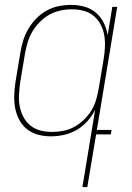

<svg xmlns="http://www.w3.org/2000/svg" viewBox="-20 -548 540 783"><path d="M192 -10Q215 -10 238.5 -14.5Q262 -19 283.5 -31Q305 -43 323 -60.5Q341 -78 353.5 -99Q366 -120 372.5 -143Q379 -166 383 -189L403 -309Q407 -333 408 -357.5Q409 -382 405 -405Q401 -428 390 -448.5Q379 -469 361.5 -483.5Q344 -498 321 -504Q298 -510 273 -510Q250 -510 226.5 -505Q203 -500 182 -488.5Q161 -477 143 -459Q125 -441 112.5 -420Q100 -399 93 -376Q86 -353 82 -330L62 -210Q59 -186 57.5 -161.5Q56 -137 60.5 -114Q65 -91 75.5 -71Q86 -51 103.5 -36.5Q121 -22 144 -16Q167 -10 192 -10ZM316 215 368 -100Q355 -75 336 -53.5Q317 -32 292.5 -18Q268 -4 241 2Q214 8 188 8Q161 8 136 1.5Q111 -5 91 -20.5Q71 -36 59 -58.5Q47 -81 42 -106.5Q37 -132 38 -159Q39 -186 43 -213L63 -333Q67 -358 74.5 -382.5Q82 -407 95.5 -430Q109 -453 128 -472.5Q147 -492 170.5 -505Q194 -518 219.5 -523Q245 -528 270 -528Q298 -528 325 -520.5Q352 -513 371.5 -496Q391 -479 403 -455Q415 -431 419 -404L438 -520H458L375 -18H435L432 0H372L336 215Z"/></svg>

Font: Iosevka Term Curly Thin
Style: Italic
Weight: 100
Italic angle: -9°
Designer: Belleve Invis
Foundry: Belleve Invis
Version: Version 32.3.0